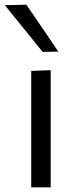

<svg xmlns="http://www.w3.org/2000/svg" viewBox="-46 -798 322 818"><path d="M87 0V-496L170 -499V0ZM135.5 -577Q95.5 -626.5 55.5 -676Q15.5 -725.5 -25.5 -776L66.5 -778Q100.5 -728.5 134.2 -678.8Q168 -629 202.5 -578Z"/></svg>

Font: Heraclito
Style: Regular
Weight: 400
Designer: Kostas Bartsokas (font) & Cristiano Sobral (main changes)
Foundry: Kostas Bartsokas (font) & Cristiano Sobral (main changes)
Version: Version 1.00;July 8, 2020;FontCreator 13.0.0.2655 64-bit